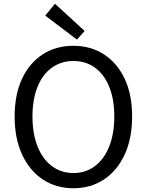

<svg xmlns="http://www.w3.org/2000/svg" viewBox="-20 -990 782 1023"><path d="M371 13Q279 13 208.5 -33.5Q138 -80 98 -166Q58 -252 58 -369Q58 -487 98 -571.5Q138 -656 208.5 -701Q279 -746 371 -746Q463 -746 533.5 -700.5Q604 -655 644 -571Q684 -487 684 -369Q684 -252 644 -166Q604 -80 533.5 -33.5Q463 13 371 13ZM371 -68Q437 -68 486 -105Q535 -142 562 -210Q589 -278 589 -369Q589 -461 562 -527.5Q535 -594 486 -629.5Q437 -665 371 -665Q306 -665 256.5 -629.5Q207 -594 180 -527.5Q153 -461 153 -369Q153 -278 180 -210Q207 -142 256.5 -105Q306 -68 371 -68ZM390 -779 221 -907 273 -970 431 -825Z"/></svg>

Font: Noto Sans SC Thin
Style: Regular
Weight: 400
Version: Version 2.004-H2;hotconv 1.0.118;makeotfexe 2.5.65603